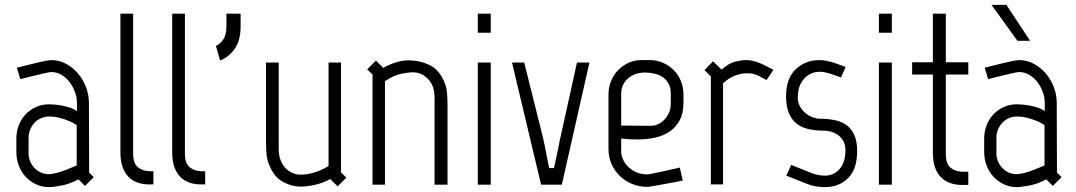

<svg xmlns="http://www.w3.org/2000/svg" viewBox="-20 -756 4405 786"><path d="M294 -243Q294 -244 285 -249.5Q276 -255 260.5 -261.5Q245 -268 224 -273.5Q203 -279 180 -279Q163 -279 147.5 -272Q132 -265 121 -253Q110 -241 103.5 -225.5Q97 -210 97 -192V-129Q97 -111 103.5 -95.5Q110 -80 121 -68.5Q132 -57 147 -50Q162 -43 179 -43Q194 -43 213.5 -48.5Q233 -54 251 -61Q272 -69 294 -79ZM345 -49 364 -31 328 5 301 -22Q269 -4 234.5 3Q200 10 180 10Q152 10 127.5 -1.5Q103 -13 85 -32.5Q67 -52 57 -78Q47 -104 47 -133V-189Q47 -218 57 -243.5Q67 -269 85 -288Q103 -307 127.5 -318Q152 -329 180 -329Q187 -329 201.5 -328Q216 -327 232.5 -324Q249 -321 266 -315.5Q283 -310 295 -301V-335Q295 -358 286.5 -380.5Q278 -403 264 -421Q250 -439 231 -450Q212 -461 190 -461Q182 -461 161.5 -456Q141 -451 119 -446Q93 -440 63 -432L49 -479Q82 -487 110 -494Q134 -500 157 -505Q180 -510 190 -510Q222 -510 250 -495Q278 -480 299 -455.5Q320 -431 332 -399.5Q344 -368 344 -335Z M473 -700H525V-127Q525 -86 545.5 -70.5Q566 -55 595 -55H608V-1H590Q565 -1 543.5 -8.5Q522 -16 506.5 -31.5Q491 -47 482 -72Q473 -97 473 -132Z M685 -700H737V-127Q737 -86 757.5 -70.5Q778 -55 807 -55H820V-1H802Q777 -1 755.5 -8.5Q734 -16 718.5 -31.5Q703 -47 694 -72Q685 -97 685 -132Z M965 -648Q965 -592 942 -558Q919 -524 881 -508L864 -568Q881 -576 894 -594.5Q907 -613 907 -649V-700H965V-648Z M1085 -74Q1073 -99 1071 -124.5Q1069 -150 1069 -177V-500H1121V-146Q1121 -120 1128.5 -100.5Q1136 -81 1148.5 -68Q1161 -55 1177 -48Q1193 -41 1210 -41Q1242 -41 1274.5 -52.5Q1307 -64 1325 -77V-500H1376V-50L1398 -29L1362 7L1332 -23Q1303 -7 1270 0.5Q1237 8 1211 8Q1175 8 1140 -10.5Q1105 -29 1085 -74Z M1796 -427Q1808 -402 1810 -376.5Q1812 -351 1812 -324V0H1759V-355Q1759 -406 1732 -433Q1705 -460 1671 -460Q1652 -460 1622.5 -454Q1593 -448 1556 -424V0H1505V-451L1483 -472L1519 -508L1549 -478Q1604 -509 1653 -509Q1698 -509 1737 -490.5Q1776 -472 1796 -427Z M1936 -700H1989V-622H1936ZM1936 -500H1989V0H1936Z M2342 -500H2393L2280 0H2195L2076 -500H2126L2201 -200Q2205 -185 2209.5 -162.5Q2214 -140 2218 -119Q2222 -98 2225 -83Q2228 -68 2228 -68H2248Q2254 -95 2259 -120Q2264 -141 2268 -163.5Q2272 -186 2276 -201Z M2641 -241H2643Q2661 -241 2676 -248.5Q2691 -256 2702 -268.5Q2713 -281 2719.5 -297Q2726 -313 2726 -331V-373Q2726 -397 2717 -413.5Q2708 -430 2693.5 -440Q2679 -450 2659.5 -454.5Q2640 -459 2619 -459Q2600 -459 2582.5 -453Q2565 -447 2552 -436Q2539 -425 2531 -409Q2523 -393 2523 -373V-242ZM2471 -368Q2471 -398 2481.5 -424Q2492 -450 2510.5 -469Q2529 -488 2553.5 -499Q2578 -510 2607 -510H2641Q2669 -510 2694 -499Q2719 -488 2738 -469Q2757 -450 2767.5 -424Q2778 -398 2778 -368V-335Q2778 -293 2763 -264.5Q2748 -236 2722 -218Q2696 -200 2661.5 -192.5Q2627 -185 2588 -185Q2572 -185 2556 -186Q2540 -187 2523 -189V-129Q2530 -89 2560.5 -65.5Q2591 -42 2630 -42Q2634 -42 2655.5 -46.5Q2677 -51 2701 -56Q2729 -62 2763 -70L2775 -17Q2738 -9 2708 -4Q2682 1 2658.5 5Q2635 9 2630 9Q2598 9 2569 -2.5Q2540 -14 2518 -35Q2496 -56 2483.5 -84.5Q2471 -113 2471 -147Z M3146 -470 3118 -428Q3101 -438 3090 -443.5Q3079 -449 3069.5 -452Q3060 -455 3051.5 -455.5Q3043 -456 3033 -456Q3018 -456 2992 -447.5Q2966 -439 2940 -415V-1H2890V-443L2864 -469L2899 -505L2934 -471Q2963 -497 2989.5 -503.5Q3016 -510 3035 -510Q3055 -510 3079 -502Q3103 -494 3146 -470Z M3489 -138Q3489 -64 3452 -27Q3415 10 3357 10Q3339 10 3320 7Q3301 4 3282 -4L3199 -37L3219 -81L3301 -48Q3316 -42 3330.5 -39.5Q3345 -37 3358 -37Q3393 -37 3417 -64Q3441 -91 3441 -142Q3441 -163 3432.5 -178Q3424 -193 3411.5 -202.5Q3399 -212 3383.5 -216.5Q3368 -221 3355 -221Q3319 -221 3290 -227.5Q3261 -234 3240.5 -250.5Q3220 -267 3209 -294Q3198 -321 3198 -362Q3198 -435 3237.5 -472.5Q3277 -510 3335 -510Q3352 -510 3370.5 -505.5Q3389 -501 3409 -494L3442 -482L3423 -439Q3399 -448 3384.5 -452.5Q3370 -457 3361.5 -459Q3353 -461 3348.5 -461.5Q3344 -462 3339 -462H3334Q3299 -462 3272.5 -434.5Q3246 -407 3246 -357Q3246 -336 3255 -320Q3264 -304 3278 -292.5Q3292 -281 3307.5 -275.5Q3323 -270 3337 -270Q3368 -270 3396 -264.5Q3424 -259 3444.5 -244.5Q3465 -230 3477 -204Q3489 -178 3489 -138Z M3578 -700H3631V-622H3578ZM3578 -500H3631V0H3578Z M3799 -130V-451H3714V-501H3799V-700H3852V-501H3944V-451H3852V-125Q3852 -84 3872.5 -68.5Q3893 -53 3922 -53H3944V1H3917Q3892 1 3870.5 -6.5Q3849 -14 3833 -29.5Q3817 -45 3808 -70Q3799 -95 3799 -130Z M4256 -243Q4256 -244 4247 -249.5Q4238 -255 4222.5 -261.5Q4207 -268 4186 -273.5Q4165 -279 4142 -279Q4125 -279 4109.5 -272Q4094 -265 4083 -253Q4072 -241 4065.5 -225.5Q4059 -210 4059 -192V-129Q4059 -111 4065.5 -95.5Q4072 -80 4083 -68.5Q4094 -57 4109 -50Q4124 -43 4141 -43Q4156 -43 4175.5 -48.5Q4195 -54 4213 -61Q4234 -69 4256 -79ZM4307 -49 4326 -31 4290 5 4263 -22Q4231 -4 4196.5 3Q4162 10 4142 10Q4114 10 4089.5 -1.5Q4065 -13 4047 -32.5Q4029 -52 4019 -78Q4009 -104 4009 -133V-189Q4009 -218 4019 -243.5Q4029 -269 4047 -288Q4065 -307 4089.5 -318Q4114 -329 4142 -329Q4149 -329 4163.5 -328Q4178 -327 4194.5 -324Q4211 -321 4228 -315.5Q4245 -310 4257 -301V-335Q4257 -358 4248.5 -380.5Q4240 -403 4226 -421Q4212 -439 4193 -450Q4174 -461 4152 -461Q4144 -461 4123.5 -456Q4103 -451 4081 -446Q4055 -440 4025 -432L4011 -479Q4044 -487 4072 -494Q4096 -500 4119 -505Q4142 -510 4152 -510Q4184 -510 4212 -495Q4240 -480 4261 -455.5Q4282 -431 4294 -399.5Q4306 -368 4306 -335ZM4145 -589 4039 -736H4100L4197 -589Z"/></svg>

Font: Marvel
Style: Regular
Weight: 400
Designer: Carolina Trebol
Foundry: Carolina Trebol
Version: Version 1.001